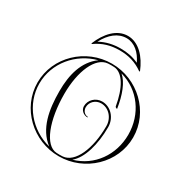

<svg xmlns="http://www.w3.org/2000/svg" viewBox="-178 -940 1066 1096"><g transform="rotate(30 355.0 -391.5)"><path d="M355 -692.9C413.5 -692.9 463.8 -678.5 511 -644.6L515 -646.6C482.9 -726.3 427 -788 355 -788C283 -788 227.1 -726.3 195 -646.6L199 -644.6C246.2 -678.5 296.5 -692.9 355 -692.9ZM355 -704.9C305.6 -704.9 260.6 -694.4 219.8 -672C252.2 -734.5 299.2 -773 355 -773C407.8 -772.8 449.8 -733.7 474.5 -680C437.1 -697.5 398.3 -704.9 355 -704.9ZM506.6 -396.1 508.8 -395.9C496.3 -480.2 469.5 -549.8 429.5 -583.8C555.9 -549.6 638 -435 638 -300C638 -166.2 557.6 -52.4 432.6 -17C487.6 -61.9 517 -165.7 517 -280C517 -340.7 471.3 -390 415 -390C371.9 -390 337 -356.4 337 -315C337 -289.6 359.4 -269 387 -269V-273C366 -273 349 -291.8 349 -315C349 -349.8 378.6 -378 415 -378C464.7 -378 505 -334.1 505 -280C505 -130.7 453.8 -11.1 375 -5.6C368.4 -5.2 361.7 -5 355 -5C348.3 -5 341.6 -5.2 335 -5.6C256.7 -9.7 205 -147.7 205 -320C205 -469.3 256.2 -588.9 335 -594.4C341.6 -594.8 348.3 -595 355 -595C361.7 -595 368.4 -594.8 375 -594.4C433 -591.3 476.5 -514.7 495.1 -405C495.8 -400.5 501.1 -397.1 506.6 -396.1ZM40 -300C40 -131.6 183.9 5 355 5C526.1 5 670 -131.6 670 -300C670 -468.4 526.1 -605 355 -605C183.9 -605 40 -468.4 40 -300ZM277.4 -583C198.2 -525.5 173 -427.7 173 -320C173 -196.6 193.4 -82.7 280.5 -16.2C150.6 -48.6 52 -163.8 52 -300C52 -435.1 149 -549.5 277.4 -583Z"/></g></svg>

Font: SortefaxS01
Style: Medium
Weight: 500
Designer: gluk
Foundry: gluk
Version: Version 0.261